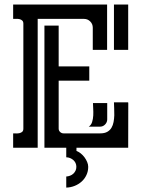

<svg xmlns="http://www.w3.org/2000/svg" viewBox="-20 -664 636 863"><path d="M243.7 -85.9Q243.7 -77.1 250.2 -70.8Q256.8 -64.5 265.6 -64.5H430.7Q449.7 -64.5 461.9 -71.3Q474.1 -78.1 481 -89.6Q487.8 -101.1 490.5 -115.7Q493.2 -130.4 493.7 -146Q494.1 -161.6 493.2 -176.8Q492.2 -191.9 492.2 -204.1H556.2V-200.7H556.6L556.2 0H323.7V14.2Q333.5 18.1 343 25.6Q352.5 33.2 359.9 43.2Q367.2 53.2 371.8 64.2Q376.5 75.2 376.5 85.9Q376.5 106 368.4 123Q360.4 140.1 346.7 152.3Q333 164.6 315.2 171.6Q297.4 178.7 277.8 179.2V129.4Q286.6 128.9 294.9 125.7Q303.2 122.6 309.6 116.7Q315.9 110.8 319.6 103Q323.2 95.2 323.2 85.9Q323.2 76.7 319.6 68.8Q315.9 61 309.6 55.4Q303.2 49.8 294.9 46.4Q286.6 43 277.8 43V0H179.7V-548.8H243.7V-365.7H381.3V-301.3H243.7ZM149.4 -579.1V0H39.1V-64.5Q45.4 -64.5 53.2 -64.2Q61 -64 68.1 -65.7Q75.2 -67.4 80.1 -71.8Q85 -76.2 85 -85.9V-557.6Q85 -566.9 80.1 -571.5Q75.2 -576.2 68.1 -577.9Q61 -579.6 53.2 -579.3Q45.4 -579.1 39.1 -579.1V-643.6H461.4V-439.9H397V-539.6Q397 -556.2 385.5 -567.6Q374 -579.1 357.4 -579.1ZM556.2 -643.6V-439.9H492.2V-643.6ZM378.9 -94.7Q389.6 -101.6 394 -115.5Q398.4 -129.4 399.2 -145.3Q399.9 -161.1 398.9 -176.3Q397.9 -191.4 397.9 -200.7H461.9V-127.4Q461.9 -114.3 452.4 -104.5Q442.9 -94.7 429.7 -94.7Z"/></svg>

Font: Isar CAT
Style: Regular
Weight: 400
Designer: Digitized by Peter Wiegel
Foundry: CAT-Fonts, Peter Wiegel
Version: Version 1.000; ttfautohint (v1.3)